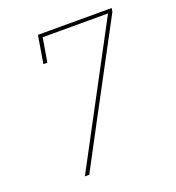

<svg xmlns="http://www.w3.org/2000/svg" viewBox="-133 -841 866 947"><g transform="rotate(-20 300.0 -367.5)"><path d="M151 0 533 -716H190L169 -590H148L172 -735H559L556 -716L301 -239L174 0Z"/></g></svg>

Font: Iosevka Curly Slab ThEx
Style: Italic
Weight: 100
Width: 7
Italic angle: -9°
Monospace: yes
Designer: Belleve Invis
Foundry: Belleve Invis
Version: Version 11.1.0; ttfautohint (v1.8.3)